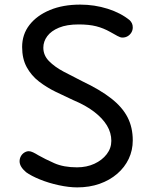

<svg xmlns="http://www.w3.org/2000/svg" viewBox="-20 -794 663 833"><path d="M543 -706Q549 -700 552.5 -692.5Q556 -685 556 -675Q556 -663 550 -653Q544 -643 534 -637Q524 -631 511 -631Q502 -631 489.5 -638Q477 -645 459 -655Q429 -672 397.5 -680Q366 -688 321 -688Q270 -688 236 -674Q202 -660 185 -637Q168 -614 168 -587Q168 -554 192.5 -529Q217 -504 255.5 -483.5Q294 -463 336 -442Q414 -405 462.5 -367Q511 -329 533.5 -285Q556 -241 556 -185Q556 -142 538.5 -105Q521 -68 488.5 -40Q456 -12 412 3.5Q368 19 315 19Q279 19 235 9.5Q191 0 153 -15.5Q115 -31 93 -47Q65 -71 65 -94Q65 -106 70.5 -116Q76 -126 85.5 -132Q95 -138 105 -138Q113 -138 123.5 -133Q134 -128 147 -120Q175 -104 215.5 -86Q256 -68 314 -68Q356 -68 389.5 -83.5Q423 -99 443 -125Q463 -151 463 -183Q463 -218 444 -249.5Q425 -281 388.5 -309Q352 -337 297 -360Q260 -377 221 -396Q182 -415 149 -440.5Q116 -466 96 -502.5Q76 -539 76 -590Q76 -645 108 -686Q140 -727 196.5 -750.5Q253 -774 328 -774Q390 -774 447 -756Q504 -738 543 -706Z"/></svg>

Font: Playpen Sans Hebrew
Style: Regular
Weight: 400
Designer: Tom Grace, Laura Meseguer, Veronika Burian, José Scaglione
Foundry: TypeTogether
Version: Version 2.000